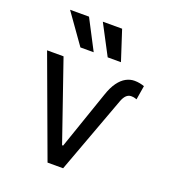

<svg xmlns="http://www.w3.org/2000/svg" viewBox="-141 -889 887 995"><g transform="rotate(20 302.0 -392.0)"><path d="M34.2 -545.9H125L275.4 -110.4H281.2L391.6 -430.7Q406.2 -474.6 425.8 -501.5Q445.3 -528.3 468 -540.5Q490.7 -552.7 514.6 -552.7Q530.3 -552.7 544.7 -549.8Q559.1 -546.9 569.3 -543L556.6 -465.8Q553.7 -466.8 545.9 -469.2Q538.1 -471.7 525.4 -471.7Q510.3 -471.7 498.5 -460.2Q486.8 -448.7 478.5 -425.8L321.3 0H235.4ZM191.4 -619.1 74.2 -784.2H178.7L264.6 -619.1ZM341.8 -619.1 254.9 -784.2H361.3L415 -619.1Z"/></g></svg>

Font: Inter
Style: Regular
Weight: 400
Designer: Rasmus Andersson
Foundry: rsms
Version: Version 4.000;git-8c9346024